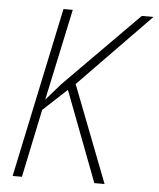

<svg xmlns="http://www.w3.org/2000/svg" viewBox="-52 -759 663 803"><g transform="rotate(5 280.0 -357.0)"><path d="M31 0H70L130 -286L230 -379L374 0H417L260 -406L560 -714H511L200 -400L139 -330L221 -714H182Z"/></g></svg>

Font: Noto Sans SemiCondensed ExtraLight
Style: Italic
Weight: 200
Width: 4
Italic angle: -12°
Designer: Monotype Design Team
Foundry: Monotype Imaging Inc.
Version: Version 2.013